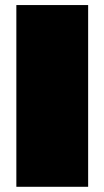

<svg xmlns="http://www.w3.org/2000/svg" viewBox="-20 -601 407 748"><path d="M323.4 126.7H43.7V-581.3H323.4Z"/></svg>

Font: FoglihtenBlackPcs
Style: BlackPcs
Weight: 900
Version: Version 0.75